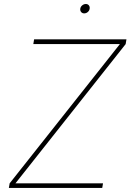

<svg xmlns="http://www.w3.org/2000/svg" viewBox="-20 -920 639 940"><path d="M23.4 0 27.3 -22.5 566.9 -704.1H143.1L147 -727.5H599.1L595.2 -704.1L55.7 -22.5H484.4L480.5 0ZM392.1 -854.5Q382.8 -854.5 377.2 -861.3Q371.6 -868.2 373 -877.4Q374.5 -887.2 382.6 -893.8Q390.6 -900.4 400.4 -900.4Q409.7 -900.4 415 -893.8Q420.4 -887.2 418.9 -877.4Q417.5 -867.7 409.7 -861.1Q401.9 -854.5 392.1 -854.5Z"/></svg>

Font: Inter 18pt Thin
Style: Italic
Weight: 250
Italic angle: -9.3988°
Version: Version 4.001;git-66647c0bb